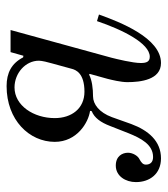

<svg xmlns="http://www.w3.org/2000/svg" viewBox="17 -513 508 582"><g transform="rotate(-90 271.0 -222.0)"><path d="M10 -64C10 -22 35 12 82 12C135 12 167 -27 186 -78L207 -137C221 -175 246 -194 270 -194C293 -194 319 -197 336 -206L338 -204L323 -150C320 -138 313 -110 313 -90C313 -50 320 12 371 12C447 12 495 -112 518 -176L498 -182C472 -105 431 -22 390 -22C375 -22 371 -32 371 -49C371 -74 383 -122 387 -138L471 -444H404L393 -405L388 -406C370 -441 341 -456 301 -456C198 -456 132 -387 132 -310C132 -243 190 -208 226 -203L225 -198C205 -190 191 -171 180 -142L158 -86C143 -49 124 -12 86 -12C71 -12 63 -20 63 -34C63 -43 70 -48 79 -53C90 -58 99 -74 99 -88C99 -105 89 -125 60 -125C28 -125 10 -95 10 -64ZM204 -310C204 -374 242 -432 297 -432C340 -432 378 -399 378 -358C378 -349 373 -329 370 -319L353 -257C350 -247 341 -220 284 -220C233 -220 204 -259 204 -310Z"/></g></svg>

Font: Old Standard
Style: Italic
Weight: 400
Italic angle: -15.2°
Designer: Alexey Kryukov <alexios@thessalonica.org.ru>
Version: Version 2.0